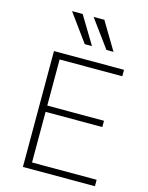

<svg xmlns="http://www.w3.org/2000/svg" viewBox="-138 -1043 868 1127"><g transform="rotate(15 295.5 -479.0)"><path d="M156.2 -958H220.7L322.3 -790H278.3ZM287.1 -958H352.5L453.1 -790H410.2ZM114.3 0V-704.1H540V-665H159.2V-384.8H503.9V-346.7H159.2V-39.1H551.8V0Z"/></g></svg>

Font: Gothic A1 ExtraLight
Style: Regular
Weight: 275
Designer: HanYang I&C Co.,Ltd.
Foundry: HanYang I&C Co.,Ltd.
Version: Version 2.50